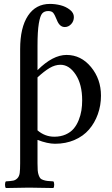

<svg xmlns="http://www.w3.org/2000/svg" viewBox="-20 -718 569 972"><path d="M169.9 -326.2V-58.1Q207.5 -25.9 254.9 -25.9Q287.1 -25.9 312.3 -37.1Q337.4 -48.3 352.8 -66.4Q368.2 -84.5 378.2 -109.4Q388.2 -134.3 392.1 -158.7Q396 -183.1 396 -210Q396 -290.5 363.3 -340.3Q330.6 -390.1 286.1 -390.1Q258.8 -390.1 231.2 -373.8Q203.6 -357.4 169.9 -326.2ZM169.9 -9.8V108.9Q169.9 130.9 170.9 144.3Q171.9 157.7 175.8 168.5Q179.7 179.2 183.8 184.3Q188 189.5 198.7 193.1Q209.5 196.8 220 198Q230.5 199.2 250 200.2Q254.4 204.6 254.4 217Q254.4 229.5 250 233.9Q164.1 231.9 127 231.9Q93.8 231.9 9.8 233.9Q5.4 229.5 5.4 217Q5.4 204.6 9.8 200.2Q35.6 198.7 47.4 196.3Q59.1 193.8 68.4 184.1Q77.6 174.3 79.8 157.7Q82 141.1 82 108.9V-469.2Q82 -578.6 121.6 -638.4Q161.1 -698.2 232.9 -698.2Q259.8 -698.2 286.6 -691.4Q313.5 -684.6 333.7 -668.7Q354 -652.8 354 -631.8Q354 -610.4 340.1 -595.7Q326.2 -581.1 308.1 -581.1Q281.7 -581.1 268.1 -616.2Q256.8 -644.5 249 -653.3Q241.2 -662.1 224.1 -662.1Q204.6 -662.1 193.8 -650.1Q183.1 -638.2 176.5 -598.9Q169.9 -559.6 169.9 -485.8V-362.8Q247.1 -439.9 316.9 -439.9Q390.1 -439.9 440.7 -378.7Q491.2 -317.4 491.2 -233.9Q491.2 -184.1 475.3 -139.9Q459.5 -95.7 430.7 -62.3Q401.9 -28.8 357.4 -9.5Q313 9.8 258.8 9.8Q220.7 9.8 169.9 -9.8Z"/></svg>

Font: Common Serif News
Style: Regular
Weight: 450
Designer: Philipp H. Poll, Khaled Hosny
Foundry: Stefan Peev, Context Ltd.
Version: Version 1.026